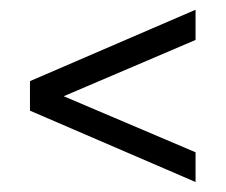

<svg xmlns="http://www.w3.org/2000/svg" viewBox="-20 -396 463 394"><path d="M41.5 -168.9V-229.5L381.3 -376V-314L65.4 -179.2V-217.8L381.3 -83.5V-22.5Z"/></svg>

Font: Lateef
Style: Regular
Weight: 400
Designer: SIL International
Foundry: SIL International
Version: Version 4.200